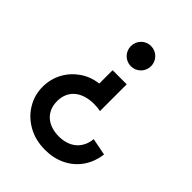

<svg xmlns="http://www.w3.org/2000/svg" viewBox="-239 -706 1107 1107"><g transform="rotate(45 314.5 -153.0)"><path d="M326.5 275C371 275 411.5 266.5 449 249C523 214 574.5 145.5 586 53L481.5 32.5C473.5 114.5 415.5 164 328 164C237 164 177 112 177 27.5C177 -62.5 242 -112.5 340 -112.5C360.5 -112.5 379 -110.5 392.5 -107V-325.5H277.5V-216.5C236 -212 199 -198 166 -175.5C100 -129.5 59.5 -57 59.5 27C59.5 72.5 71 114 94 151.5C116.5 189 148 219 188.5 241.5C229 264 275 275 326.5 275ZM335.5 -416C381.5 -416 418 -453 418 -498.5C418 -544 381.5 -581 335.5 -581C289.5 -581 253.5 -544 253.5 -498.5C253.5 -453 289.5 -416 335.5 -416Z"/></g></svg>

Font: Spartan SemiBold
Style: Regular
Weight: 600
Designer: Matt Bailey, Mirko Velimirovic
Foundry: Matt Bailey
Version: Version 1.003